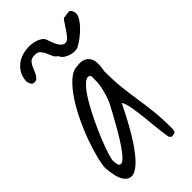

<svg xmlns="http://www.w3.org/2000/svg" viewBox="-232 -817 866 866"><g transform="rotate(-45 201.0 -383.5)"><path d="M302.7 -25.4Q297.9 -50.8 294.4 -86.4Q291 -122.1 287.1 -158.7Q283.2 -195.3 277.8 -227.5Q272.5 -259.8 261.7 -280.3Q211.9 -178.7 173.8 -120.6Q135.7 -62.5 106.9 -37.6Q78.1 -12.7 58.6 -13.7Q39.1 -14.6 26.4 -31.2Q13.7 -47.9 8.3 -73.7Q2.9 -99.6 1 -122.1Q1 -143.6 10.7 -182.6Q20.5 -221.7 37.1 -268.1Q53.7 -314.5 76.7 -362.3Q99.6 -410.2 126 -449.2Q152.3 -488.3 180.7 -513.7Q209 -539.1 237.3 -539.1Q279.3 -545.9 299.3 -521Q319.3 -496.1 306.6 -437.5Q306.6 -373 312 -327.1Q317.4 -281.2 323.7 -239.3Q330.1 -197.3 335.4 -151.4Q340.8 -105.5 340.8 -41Q340.8 -29.3 338.4 -21Q335.9 -12.7 314.5 -12.7Q311.5 -12.7 307.1 -17.6Q302.7 -22.5 302.7 -25.4ZM250 -461.9Q239.3 -477.5 220.7 -464.8Q202.1 -452.1 181.6 -422.9Q161.1 -393.6 139.6 -352.5Q118.2 -311.5 99.6 -269.5Q81.1 -227.5 67.4 -189.9Q53.7 -152.3 48.8 -127.9Q48.8 -92.8 59.6 -88.4Q70.3 -84 85.9 -99.6Q101.6 -115.2 121.6 -144.5Q141.6 -173.8 160.6 -207Q179.7 -240.2 196.8 -271.5Q213.9 -302.7 223.6 -322.3Q232.4 -342.8 237.3 -360.4Q242.2 -377.9 245.6 -394Q249 -410.2 249.5 -426.8Q250 -443.4 250 -461.9ZM356.4 -735.4Q370.1 -739.3 382.3 -739.7Q394.5 -740.2 399.4 -722.7Q405.3 -708 396 -689.9Q386.7 -671.9 369.6 -653.8Q352.5 -635.7 332.5 -620.6Q312.5 -605.5 294.9 -596.7Q280.3 -592.8 266.1 -594.7Q252 -596.7 239.7 -602.1Q227.5 -607.4 219.2 -615.2Q210.9 -623 208 -631.8Q195.3 -638.7 189.9 -652.3Q184.6 -666 178.2 -679.2Q171.9 -692.4 163.1 -701.7Q154.3 -710.9 135.7 -710Q115.2 -710 106.4 -700.2Q97.7 -690.4 91.8 -676.8Q85.9 -663.1 79.6 -648.9Q73.2 -634.8 60.5 -625Q50.8 -622.1 44.4 -623.5Q38.1 -625 34.7 -628.9Q31.2 -632.8 29.3 -639.2Q27.3 -645.5 25.4 -652.3Q27.3 -682.6 40.5 -703.1Q53.7 -723.6 72.8 -735.8Q91.8 -748 114.7 -752.4Q137.7 -756.8 158.7 -754.9Q179.7 -752.9 197.3 -745.1Q214.8 -737.3 222.7 -723.6Q236.3 -678.7 249.5 -663.6Q262.7 -648.4 275.4 -650.4Q288.1 -652.3 299.8 -667.5Q311.5 -682.6 321.8 -698.7Q332 -714.8 340.8 -727.1Q349.6 -739.3 356.4 -735.4Z"/></g></svg>

Font: Shadows Into Light
Style: Regular
Weight: 400
Designer: Kimberly Geswein
Foundry: Kimberly Geswein
Version: Version 001.000